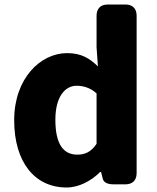

<svg xmlns="http://www.w3.org/2000/svg" viewBox="-20 -779 698 853"><path d="M276 54C330 54 385 25 425 -15H429L436 13C440 32 457 40 487 40H537C569 40 587 22 587 -10V-709C587 -741 569 -759 537 -759H459C427 -759 409 -741 409 -709V-569L415 -484C378 -520 341 -543 278 -543C160 -543 43 -431 43 -245C43 -59 134 54 276 54ZM226 -247C226 -352 271 -398 320 -398C350 -398 382 -389 409 -364V-140C384 -103 357 -92 323 -92C262 -92 226 -138 226 -247Z"/></svg>

Font: コーポレート・ロゴ（ラウンド）ver3 Bold
Style: Regular
Weight: 700
Designer: [KANA_main] LOGOTYPE.JP [Source Han Sans] Ryoko NISHIZUKA 西塚涼子 (kana, bopomofo & ideographs); Paul D. Hunt (Latin, Greek
Version: Version 12.001;FEAKit 1.0